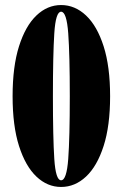

<svg xmlns="http://www.w3.org/2000/svg" viewBox="-20 -731 483 762"><path d="M222.5 11Q168 11 124.5 -30.2Q81 -71.5 55.5 -151.5Q30 -231.5 30 -349Q30 -467 55.5 -547.5Q81 -628 124.5 -669.5Q168 -711 222.5 -711Q277.5 -711 321.5 -669.5Q365.5 -628 391.2 -547.5Q417 -467 417 -349Q417 -231.5 391.2 -151.5Q365.5 -71.5 321.5 -30.2Q277.5 11 222.5 11ZM222.5 -15.5Q244.5 -15.5 250.8 -100.2Q257 -185 257 -349Q257 -513 250.8 -598.8Q244.5 -684.5 222.5 -684.5Q201 -684.5 195.5 -598.8Q190 -513 190 -349Q190 -185 195.5 -100.2Q201 -15.5 222.5 -15.5Z"/></svg>

Font: Imbue 50pt Black
Style: Regular
Weight: 900
Designer: Tyler Finck
Foundry: Etcetera Type Company
Version: Version 1.102; ttfautohint (v1.8.3)